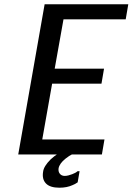

<svg xmlns="http://www.w3.org/2000/svg" viewBox="-20 -720 618 895"><path d="M566 -630H276L235 -400H465L453 -330H223L177 -70H467L455 0H315Q304 5 286 19Q257 42 253 65Q251 80 259 90Q267 100 282 100Q290 100 299.5 97.5Q309 95 316.5 92Q324 89 330 86Q336 83 339 80L342 78H351L342 130Q329 139 318 143Q292 155 257 155Q213 155 194 135Q175 115 181 80Q184 55 216 23Q234 7 245 0H65L188 -700H578Z"/></svg>

Font: Scada
Style: Italic
Weight: 400
Italic angle: -10°
Designer: Jovanny Lemonad
Foundry: Jovanny Lemonad
Version: Version 4.100;PS 004.100;hotconv 1.0.88;makeotf.lib2.5.64775